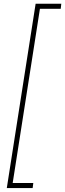

<svg xmlns="http://www.w3.org/2000/svg" viewBox="-20 -832 341 1005"><path d="M300.8 -812.5 297.9 -786.1H189L46.4 126H154.3L150.9 152.3H15.6L166.5 -812.5Z"/></svg>

Font: Mardoto Thin
Style: Italic
Weight: 250
Italic angle: -12°
Designer: Christian Robertson, Vahan Hovhannisyan
Foundry: Google
Version: Version 1.000